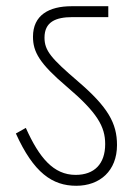

<svg xmlns="http://www.w3.org/2000/svg" viewBox="-20 -642 437 617"><path d="M356 -176C356 -246 327 -298 230 -381C145 -454 123 -479 123 -521C123 -571 158 -587 213 -587H328V-622H210C137 -622 86 -593 86 -524C86 -475 107 -438 194 -364C293 -280 318 -235 318 -179C318 -115 283 -80 223 -80C152 -80 106 -135 63 -231L31 -213C88 -87 148 -45 225 -45C301 -45 356 -93 356 -176Z"/></svg>

Font: Noto Sans Devanagari SemiCondensed ExtraLight
Style: Regular
Weight: 200
Width: 4
Designer: Jelle Bosma - Monotype Design Team
Foundry: Monotype Imaging Inc.
Version: Version 2.004